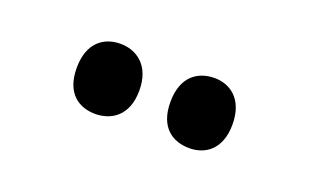

<svg xmlns="http://www.w3.org/2000/svg" viewBox="-34 -859 543 337"><g transform="rotate(20 238.0 -690.5)"><path d="M326 -625C354 -625 383 -642 383 -690C383 -738 354 -756 326 -756C295 -756 267 -738 267 -690C267 -642 295 -625 326 -625ZM150 -625C179 -625 209 -642 209 -690C209 -738 179 -756 150 -756C120 -756 92 -738 92 -690C92 -642 120 -625 150 -625Z"/></g></svg>

Font: Noto Serif Hebrew ExtraCondensed ExtraBold
Style: Regular
Weight: 800
Width: 2
Designer: Monotype Design Team
Foundry: Monotype Imaging Inc.
Version: Version 2.004